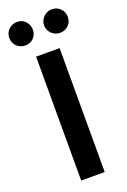

<svg xmlns="http://www.w3.org/2000/svg" viewBox="-180 -936 655 990"><g transform="rotate(-20 147.5 -441.0)"><path d="M53 -882Q80 -882 98 -863Q116 -844 116 -817Q116 -790 98 -771.5Q80 -753 53 -753Q25 -753 6 -771.5Q-13 -790 -13 -817Q-13 -844 6 -863Q25 -882 53 -882ZM243 -882Q271 -882 289.5 -863Q308 -844 308 -817Q308 -790 289.5 -771.5Q271 -753 243 -753Q217 -753 197.5 -771.5Q178 -790 178 -817Q178 -844 197.5 -863Q217 -882 243 -882ZM213 -680V0H84V-680Z"/></g></svg>

Font: Palanquin Dark
Style: Regular
Weight: 400
Designer: Pria Ravichandran
Version: Version 1.001